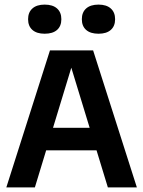

<svg xmlns="http://www.w3.org/2000/svg" viewBox="-20 -814 622 834"><path d="M7.5 0 197 -595H384.5L574.5 0H448.5L283 -542H296.5L131.5 0ZM129 -161 155 -259H426L452 -161ZM408 -667.5Q373 -667.5 354.2 -684Q335.5 -700.5 335.5 -730.5Q335.5 -760.5 354.2 -777.2Q373 -794 408 -794Q442.5 -794 461.2 -777.2Q480 -760.5 480 -730.5Q480 -700.5 461.2 -684Q442.5 -667.5 408 -667.5ZM174 -667.5Q139.5 -667.5 120.8 -684Q102 -700.5 102 -730.5Q102 -760.5 120.8 -777.2Q139.5 -794 174 -794Q209 -794 227.8 -777.2Q246.5 -760.5 246.5 -730.5Q246.5 -700.5 227.8 -684Q209 -667.5 174 -667.5Z"/></svg>

Font: Encode Sans SC SemiCondensed SemiBold
Style: Regular
Weight: 600
Width: 4
Designer: Multiple Designers
Foundry: Impallari Type
Version: Version 3.002